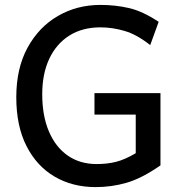

<svg xmlns="http://www.w3.org/2000/svg" viewBox="-20 -745 739 777"><path d="M629.4 -368.2V-75.7Q553.2 -22.9 492.4 -5.4Q431.6 12.2 367.2 12.2Q273.9 12.2 201.4 -30Q128.9 -72.3 87.4 -153.6Q45.9 -234.9 45.9 -351.6Q45.9 -468.8 91.6 -552.2Q137.2 -635.7 214.4 -680.4Q291.5 -725.1 386.7 -725.1Q446.8 -725.1 502 -712.4Q557.1 -699.7 622.1 -656.7L587.9 -562.5Q534.2 -605 484.9 -619.6Q435.5 -634.3 386.2 -634.3Q313.5 -634.3 260.7 -601.1Q208 -567.9 179.4 -507.1Q150.9 -446.3 150.9 -363.8Q150.9 -276.4 178 -212.9Q205.1 -149.4 254.4 -115.2Q303.7 -81.1 371.1 -81.1Q414.1 -81.1 449.7 -90.1Q485.4 -99.1 529.3 -125V-281.2H362.3V-368.2Z"/></svg>

Font: Kanchenjunga Medium
Style: Regular
Weight: 500
Version: Version 2.001